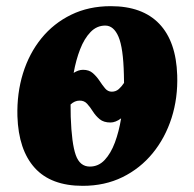

<svg xmlns="http://www.w3.org/2000/svg" viewBox="-20 -589 631 623"><path d="M339.5 -569Q442 -569 496.8 -511.8Q551.5 -454.5 555 -345Q557.5 -271.5 536.8 -206.5Q516 -141.5 475.5 -92Q435 -42.5 377.5 -14.2Q320 14 248.5 14Q145.5 14 92.8 -44.2Q40 -102.5 36.5 -212Q34.5 -286 54.5 -350.8Q74.5 -415.5 114.2 -464.5Q154 -513.5 211 -541.2Q268 -569 339.5 -569ZM321.5 -506Q294 -506 273.8 -485Q253.5 -464 240 -429.2Q226.5 -394.5 219 -352.5Q226 -357 233.8 -359.8Q241.5 -362.5 249.5 -362.5Q269 -362.5 281.2 -351.8Q293.5 -341 302.8 -327Q312 -313 321 -302.2Q330 -291.5 342.5 -291.5Q356 -291.5 365.5 -300Q375 -308.5 382.5 -320Q382.5 -333.5 382 -347Q380 -433.5 364.5 -469.8Q349 -506 321.5 -506ZM209.5 -210Q212.5 -123.5 225.8 -86Q239 -48.5 271.5 -48.5Q299.5 -48.5 319.5 -69.8Q339.5 -91 352.8 -126.5Q366 -162 373 -205Q355 -191.5 338.5 -191.5Q316.5 -191.5 303.5 -202.2Q290.5 -213 281.5 -227.2Q272.5 -241.5 262.8 -252.2Q253 -263 238 -262.5Q222.5 -262.5 209 -250Q209 -230 209.5 -210Z"/></svg>

Font: Merriweather Black
Style: Italic
Weight: 900
Italic angle: -7.8°
Designer: Eben Sorkin
Foundry: Eben Sorkin
Version: Version 2.200;gftools[0.9.31]